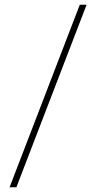

<svg xmlns="http://www.w3.org/2000/svg" viewBox="-20 -731 422 812"><path d="M346.2 -710.9C346.2 -710.9 317.4 -710.9 317.4 -710.9C317.4 -710.9 20.5 61 20.5 61C20.5 61 49.3 61 49.3 61C49.3 61 346.2 -710.9 346.2 -710.9Z"/></svg>

Font: WOX
Style: Regular
Weight: 500
Designer: Google
Foundry: ""
Version: ""